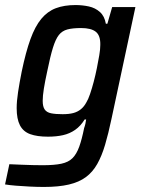

<svg xmlns="http://www.w3.org/2000/svg" viewBox="-32 -538 568 760"><path d="M142 202Q115 202 85.5 200.5Q56 199 31 197Q6 195 -12 192L5 112Q29 113 52.5 114Q76 115 97.5 115.5Q119 116 137 116Q183 116 211 110Q239 104 255 88Q271 72 281.5 43Q292 14 301 -31Q304 -39 306 -48Q308 -57 309 -65H303Q287 -39 265.5 -24Q244 -9 217.5 -3Q191 3 158 3Q115 3 87.5 -7Q60 -17 47 -42Q34 -67 34 -110Q34 -137 39.5 -173.5Q45 -210 54 -255Q70 -332 88.5 -383Q107 -434 131.5 -463.5Q156 -493 189 -505.5Q222 -518 267 -518Q294 -518 319.5 -512.5Q345 -507 363.5 -490.5Q382 -474 387 -444H393L412 -510H504L409 -66Q397 -9 384 35Q371 79 353 111Q335 143 308 163Q281 183 240.5 192.5Q200 202 142 202ZM216 -86Q241 -86 258 -90.5Q275 -95 288 -105.5Q301 -116 310 -133Q317 -144 324.5 -166Q332 -188 339 -214.5Q346 -241 351.5 -268.5Q357 -296 361 -319.5Q365 -343 365 -360Q366 -397 347.5 -412Q329 -427 289 -427Q256 -427 235 -421.5Q214 -416 201 -399.5Q188 -383 177.5 -349Q167 -315 155 -256Q146 -215 141.5 -186.5Q137 -158 137 -139Q137 -116 145 -104.5Q153 -93 170.5 -89.5Q188 -86 216 -86Z"/></svg>

Font: Saira SemiCondensed Medium
Style: Italic
Weight: 500
Width: 4
Italic angle: -12°
Designer: Hector Gatti with collaboration of the Omnibus-Type team
Foundry: Omnibus-Type
Version: Version 1.101